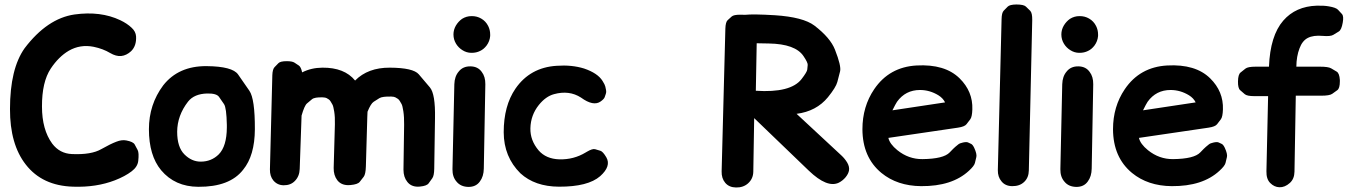

<svg xmlns="http://www.w3.org/2000/svg" viewBox="-20 -806 6010 853"><path d="M396 -598.1Q438 -589.4 469.7 -570.3Q495.6 -555.2 518.1 -557.1Q542 -559.6 562.5 -578.6Q586.9 -602.5 584.5 -644.5Q583 -666 564.9 -682.6Q544.9 -701.7 514.2 -716.3Q426.8 -757.8 311 -741.7Q189.9 -724.1 89.4 -591.8Q24.4 -500 24.4 -321.8Q23.9 -165 94.7 -74.7Q168 19.5 305.2 23.4Q407.7 26.9 490.2 -4.9Q535.6 -22.5 564.9 -44.9Q591.3 -64.9 594.2 -91.3Q598.1 -127 591.6 -139.4Q585 -151.9 578.4 -164.1Q571.8 -176.3 541 -182.1Q521 -186 496.6 -176.3Q470.7 -166.5 430.2 -143.6Q385.7 -117.7 299.3 -121.6Q245.1 -124 211.9 -168Q166.5 -230 166.5 -332.5Q166 -441.9 205.6 -501.5Q240.7 -554.2 285.6 -580.6Q336.4 -609.9 396 -598.1Z M900.4 -390.6Q941.9 -391.6 953.1 -375.5Q964.4 -359.4 975.3 -343.3Q986.3 -327.1 987.8 -251Q987.8 -245.6 987.8 -239.7Q987.3 -155.8 951.7 -120.1Q918.9 -87.9 871.6 -87.9Q831.5 -87.9 799.3 -120.1Q767.1 -152.3 767.1 -220.7Q767.6 -293 815.4 -354.5Q842.8 -389.2 900.4 -390.6ZM705.1 -426.8Q641.6 -341.8 641.6 -231.9Q641.6 -115.2 695.8 -49.8Q757.3 23.4 860.8 23.9Q1000.5 24.9 1060.1 -51.8Q1111.8 -114.7 1112.3 -231.9Q1112.8 -366.7 1087.9 -402.8Q1063 -439 1037.8 -475.1Q1012.7 -511.2 897.9 -512.2Q772.9 -513.2 705.1 -426.8Z M1253.9 -534.2Q1225.6 -534.2 1217 -525.4Q1208.5 -516.6 1199.7 -507.6Q1190.9 -498.5 1189.9 -472.2L1179.2 -53.2Q1178.7 -23.4 1194.3 -4.4Q1211.9 16.6 1239.7 17.1Q1271 17.6 1290 -2Q1310.5 -22.9 1311.5 -55.2L1319.8 -292.5Q1332.5 -336.9 1343.8 -346.4Q1355 -356 1366.2 -365.2Q1377.4 -374.5 1413.1 -373.5Q1426.3 -373 1431.2 -370.1Q1436 -367.2 1440.7 -364.3Q1445.3 -361.3 1449.2 -354.7Q1453.1 -348.1 1457 -341.3Q1460.9 -334.5 1464.8 -310.5Q1468.8 -285.6 1467.8 -252.9L1462.4 -59.6Q1461.9 -27.3 1478.5 -5.4Q1495.1 16.1 1526.4 16.6Q1531.7 16.6 1537.1 16.1Q1569.3 13.2 1578.1 2Q1586.9 -9.3 1595.7 -20.5Q1604.5 -31.7 1605.5 -66.9L1611.8 -286.1Q1612.3 -305.7 1612.8 -309.6Q1627.4 -345.7 1640.1 -353.8Q1652.8 -361.8 1665.5 -369.9Q1678.2 -377.9 1718.3 -377Q1731.4 -376.5 1736.6 -373.5Q1741.7 -370.6 1746.8 -367.4Q1752 -364.3 1756.1 -357.4Q1760.3 -350.6 1764.2 -343.5Q1768.1 -336.4 1772 -311.5Q1775.9 -286.1 1775.4 -251.5L1772.5 -52.2Q1772.5 -19 1789.6 2Q1805.7 22.9 1835.4 23.4Q1840.3 23.4 1845.7 22.9Q1876 20 1884.3 8.5Q1892.6 -2.9 1900.6 -14.2Q1908.7 -25.4 1909.2 -56.2L1912.6 -280.3Q1914.6 -388.7 1889.9 -417.7Q1865.2 -446.8 1840.6 -475.8Q1815.9 -504.9 1711.9 -505.4Q1614.7 -505.9 1557.6 -448.2Q1510.3 -506.3 1412.1 -505.4Q1362.3 -504.9 1322.3 -484.4Q1317.4 -508.3 1307.6 -514.9Q1297.9 -521.5 1288.1 -527.8Q1278.3 -534.2 1253.9 -534.2Z M2018.1 -488.3Q1999.5 -466.8 1998.5 -431.6L1990.2 -54.2Q1989.7 -20 2008.3 1Q2026.9 23.9 2061.5 24.4Q2094.7 24.4 2111.8 0.5Q2128.9 -22 2129.4 -57.1L2136.2 -431.6Q2136.7 -465.3 2120.1 -486.8Q2103 -510.7 2070.3 -511.2Q2036.6 -511.7 2018.1 -488.3ZM2074.7 -734.4Q2052.2 -734.4 2032.7 -722.2Q2016.1 -710.4 2005.4 -692.4Q1994.6 -673.8 1994.6 -652.8Q1994.6 -630.4 2006.3 -611.3Q2017.1 -593.8 2034.7 -583Q2052.2 -571.8 2072.8 -571.3H2075.7Q2096.2 -571.3 2112.8 -579.6Q2128.9 -586.9 2141.6 -603.5Q2155.8 -622.6 2157.7 -646V-647V-652.8Q2157.7 -672.9 2148.9 -690.4Q2138.2 -711.9 2117.7 -723.6Q2099.1 -734.4 2076.7 -734.4Z M2464.4 -98.1Q2405.8 -100.1 2373 -137.7Q2335 -182.6 2336.4 -236.3Q2337.9 -294.9 2374 -339.8Q2404.8 -377.9 2441.4 -387.7Q2508.8 -406.2 2561 -372.6Q2616.7 -332 2648.9 -355.5Q2663.6 -366.2 2666.3 -374Q2668.9 -381.8 2671.6 -389.4Q2674.3 -397 2672.6 -405.3Q2670.9 -413.6 2669.2 -421.6Q2667.5 -429.7 2656.7 -446.8Q2635.3 -481 2575.2 -501.5Q2520 -518.6 2453.1 -513.7Q2335 -506.3 2270 -412.1Q2217.8 -335.9 2217.8 -218.3Q2218.3 -108.9 2292 -36.1Q2356.4 22.9 2463.4 23.4Q2592.3 23.9 2646.5 -23.4Q2696.3 -67.9 2673.8 -106.9Q2658.7 -132.8 2647.2 -136.2Q2635.7 -139.6 2624 -143.1Q2612.3 -146.5 2587.4 -131.8Q2585 -130.4 2582.5 -128.9Q2528.8 -96.2 2464.4 -98.1Z M3330.6 -281.2 3573.2 -47.9Q3655.3 30.8 3707 5.4Q3724.1 -3.4 3736.8 -18.6Q3749.5 -34.2 3752 -49.3Q3754.4 -65.9 3743.7 -84Q3733.4 -101.1 3718.3 -115.2L3519 -300.3Q3606.9 -311.5 3658.2 -374Q3693.8 -418 3700 -441.7Q3706.1 -465.3 3712.2 -488.8Q3718.3 -512.2 3689.5 -585.4Q3668.9 -638.2 3598.1 -692.4Q3548.3 -730 3422.9 -738.3Q3327.1 -744.1 3290 -740.2Q3287.6 -740.7 3268.6 -740.7Q3239.7 -740.7 3230.7 -732.7Q3221.7 -724.6 3212.6 -716.3Q3203.6 -708 3202.6 -679.2L3186 -44.9Q3185.1 -13.7 3202.1 6.3Q3219.2 26.4 3249.5 26.9Q3281.7 27.8 3303.2 8.8Q3326.2 -11.7 3326.7 -43.5ZM3395.5 -612.8Q3513.7 -610.8 3549.8 -556.6Q3569.3 -527.8 3568.4 -517.6Q3567.4 -507.3 3566.4 -496.8Q3565.4 -486.3 3541 -454.6Q3492.7 -392.6 3337.9 -402.8L3341.8 -613.8Q3368.7 -613.3 3395.5 -612.8Z M4235.8 -238.8Q4265.6 -243.2 4273.9 -254.2Q4282.2 -265.1 4290.5 -275.9Q4298.8 -286.6 4299.8 -319.8Q4302.7 -399.4 4243.2 -458Q4178.2 -522 4052.2 -515.1Q3930.7 -508.3 3863.8 -409.7Q3811.5 -332.5 3811.5 -231.9Q3812 -106.9 3896 -37.6Q3966.3 20 4072.3 21Q4210 22 4284.7 -47.4Q4308.1 -68.8 4311.3 -82Q4314.5 -95.2 4317.6 -108.4Q4320.8 -121.6 4308.1 -149.4Q4301.3 -163.6 4294.4 -166.7Q4287.6 -169.9 4280.8 -173.1Q4273.9 -176.3 4258.3 -172.9Q4244.1 -169.9 4237.5 -164.6Q4231 -159.2 4224.1 -153.6Q4217.3 -147.9 4199.2 -128.9Q4171.9 -100.1 4078.1 -99.1Q4016.6 -98.6 3966.8 -138.7Q3932.6 -166.5 3926.8 -193.4ZM3965.3 -354Q4002.9 -406.2 4067.4 -406.2Q4110.4 -406.2 4148.9 -382.8Q4169.4 -370.1 4178.7 -351.1L3944.8 -315.9Q3959 -344.7 3965.3 -354Z M4495.1 -786.1Q4465.8 -785.6 4457 -776.6Q4448.2 -767.6 4439.2 -758.5Q4430.2 -749.5 4429.7 -720.2L4413.1 -50.3Q4412.6 -20 4429.2 -0.5Q4445.8 20.5 4476.6 21Q4510.3 21.5 4530.3 2Q4550.3 -17.1 4550.8 -48.8L4565.9 -716.8Q4566.4 -748.5 4556.9 -758.1Q4547.4 -767.6 4537.6 -776.9Q4527.8 -786.1 4495.1 -786.1Z M4718.8 -488.3Q4700.2 -466.8 4699.2 -431.6L4690.9 -54.2Q4690.4 -20 4709 1Q4727.5 23.9 4762.2 24.4Q4795.4 24.4 4812.5 0.5Q4829.6 -22 4830.1 -57.1L4836.9 -431.6Q4837.4 -465.3 4820.8 -486.8Q4803.7 -510.7 4771 -511.2Q4737.3 -511.7 4718.8 -488.3ZM4775.4 -734.4Q4752.9 -734.4 4733.4 -722.2Q4716.8 -710.4 4706.1 -692.4Q4695.3 -673.8 4695.3 -652.8Q4695.3 -630.4 4707 -611.3Q4717.8 -593.8 4735.4 -583Q4752.9 -571.8 4773.4 -571.3H4776.4Q4796.9 -571.3 4813.5 -579.6Q4829.6 -586.9 4842.3 -603.5Q4856.4 -622.6 4858.4 -646V-647V-652.8Q4858.4 -672.9 4849.6 -690.4Q4838.9 -711.9 4818.4 -723.6Q4799.8 -734.4 4777.3 -734.4Z M5349.1 -238.8Q5378.9 -243.2 5387.2 -254.2Q5395.5 -265.1 5403.8 -275.9Q5412.1 -286.6 5413.1 -319.8Q5416 -399.4 5356.4 -458Q5291.5 -522 5165.5 -515.1Q5043.9 -508.3 4977.1 -409.7Q4924.8 -332.5 4924.8 -231.9Q4925.3 -106.9 5009.3 -37.6Q5079.6 20 5185.5 21Q5323.2 22 5397.9 -47.4Q5421.4 -68.8 5424.6 -82Q5427.7 -95.2 5430.9 -108.4Q5434.1 -121.6 5421.4 -149.4Q5414.6 -163.6 5407.7 -166.7Q5400.9 -169.9 5394 -173.1Q5387.2 -176.3 5371.6 -172.9Q5357.4 -169.9 5350.8 -164.6Q5344.2 -159.2 5337.4 -153.6Q5330.6 -147.9 5312.5 -128.9Q5285.2 -100.1 5191.4 -99.1Q5129.9 -98.6 5080.1 -138.7Q5045.9 -166.5 5040 -193.4ZM5078.6 -354Q5116.2 -406.2 5180.7 -406.2Q5223.6 -406.2 5262.2 -382.8Q5282.7 -370.1 5292 -351.1L5058.1 -315.9Q5072.3 -344.7 5078.6 -354Z M5480 -444.3Q5479.5 -414.1 5489.7 -405.3Q5500 -396.5 5510 -387.7Q5520 -378.9 5552.7 -378.9H5613.8L5606.4 -45.4Q5605.5 -10.3 5623.5 7.3Q5641.1 24.9 5663.6 25.9Q5688 26.9 5710.4 6.8Q5730.5 -11.2 5731 -43.5L5736.8 -380.9H5850.1Q5887.2 -380.9 5898.7 -389.2Q5910.2 -397.5 5921.4 -405.5Q5932.6 -413.6 5932.6 -444.8Q5932.6 -447.8 5932.6 -450.7Q5930.7 -480.5 5918.5 -487.8Q5906.2 -495.1 5893.8 -502.4Q5881.3 -509.8 5843.8 -509.8H5739.3Q5739.7 -555.7 5753.4 -591.3Q5765.6 -624.5 5789.6 -637.2Q5814.9 -650.4 5856.4 -646.5Q5891.1 -643.6 5903.3 -651.1Q5915.5 -658.7 5927.7 -666Q5939.9 -673.3 5945.3 -705.1Q5950.7 -733.9 5941.9 -743.7Q5933.1 -753.4 5924.1 -762.9Q5915 -772.5 5883.3 -777.8Q5861.3 -781.7 5830.1 -780.8Q5736.3 -777.8 5681.2 -714.4Q5623 -647.5 5617.7 -509.8H5558.6Q5523.9 -509.8 5513.2 -501.2Q5502.4 -492.7 5491.5 -483.9Q5480.5 -475.1 5480 -444.3Z"/></svg>

Font: Comic Relief
Style: Bold
Weight: 700
Designer: Jeff Davis
Foundry: Loudifier
Version: Version 1.200; ttfautohint (v1.8.4.7-5d5b)